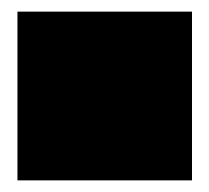

<svg xmlns="http://www.w3.org/2000/svg" viewBox="-20 -310 360 330"><path d="M310 0H10V-290H310Z"/></svg>

Font: Badeen Display
Style: Regular
Weight: 400
Version: Version 1.000; ttfautohint (v1.8.4.7-5d5b)